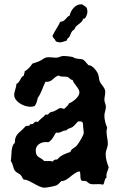

<svg xmlns="http://www.w3.org/2000/svg" viewBox="-20 -847 569 892"><path d="M485 -70C477 -90 471 -110 471 -131C471 -150 481 -162 481 -180C481 -198 475 -216 475 -235C475 -241 476 -248 478 -254C470 -272 465 -291 465 -310C465 -324 472 -337 472 -351C472 -362 465 -372 465 -383C465 -395 469 -407 469 -420C469 -440 450 -452 443 -470C439 -480 440 -492 436 -502C431 -516 410 -544 393 -544H391C360 -581 370 -568 330 -576C324 -578 320 -582 314 -583C301 -585 288 -587 275 -587C262 -587 254 -579 241 -579C226 -579 210 -583 194 -580C183 -577 175 -568 165 -564C154 -558 141 -556 130 -551C121 -536 109 -524 94 -515C96 -507 91 -506 91 -500C91 -498 91 -498 91 -496C74 -489 74 -464 56 -457C56 -439 46 -423 46 -406C46 -374 92 -351 120 -351C127 -351 134 -352 140 -354C150 -364 152 -379 156 -393C172 -415 179 -443 191 -467C226 -464 227 -491 253 -496C265 -487 281 -494 294 -489C302 -487 307 -476 315 -476H317C323 -455 349 -438 349 -417C349 -397 318 -373 301 -367C296 -356 286 -349 278 -341C272 -342 267 -345 261 -345L256 -344C251 -341 229 -328 225 -328C207 -328 209 -314 197 -314C195 -314 193 -314 191 -315C182 -301 165 -294 156 -280C154 -281 151 -282 149 -282C140 -282 135 -270 128 -270C126 -270 123 -271 120 -270L117 -264C111 -261 104 -264 98 -260C78 -234 49 -227 49 -187V-183C29 -170 35 -121 30 -99C41 -86 40 -67 49 -54C56 -45 67 -42 75 -35C82 -28 84 -18 91 -12C110 -17 158 25 186 25C196 25 234 18 243 14C252 9 258 1 265 -6C294 -4 315 -43 349 -51C353 -47 353 -42 353 -38C353 13 369 -17 385 -2C396 8 401 9 416 9C430 9 445 7 459 11C467 2 464 -16 475 -22C472 -44 481 -51 485 -70ZM369 -229C369 -219 344 -178 336 -170C328 -160 310 -156 307 -141C285 -134 261 -125 246 -106C234 -107 231 -103 223 -96C219 -99 213 -99 208 -99C200 -99 192 -98 185 -99C169 -118 146 -113 146 -148C146 -175 172 -188 196 -187L204 -186C222 -195 230 -215 240 -231C262 -227 268 -241 286 -241H288C295 -251 308 -251 317 -257C327 -264 334 -275 343 -283H349C363 -284 366 -278 366 -264C366 -252 369 -241 369 -229ZM386 -790C386 -815 379 -814 363 -826C361 -827 359 -827 356 -827C330 -827 308 -799 304 -775C286 -768 284 -746 260 -746C250 -724 235 -704 224 -681C224 -674 229 -672 232 -666C238 -664 236 -653 245 -653C250 -651 255 -650 259 -650C264 -650 285 -656 289 -658C292 -661 291 -665 294 -668L299 -672C307 -680 308 -693 315 -702C317 -705 322 -707 325 -710C328 -714 329 -719 332 -723C343 -735 362 -742 366 -759C368 -761 371 -760 374 -761C379 -765 386 -783 386 -790Z"/></svg>

Font: Margarine
Style: Regular
Weight: 400
Designer: Astigmatic (AOETI)
Foundry: Astigmatic (AOETI)
Version: Version 1.000